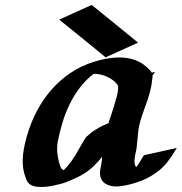

<svg xmlns="http://www.w3.org/2000/svg" viewBox="-20 -738 726 766"><path d="M588.4 -438Q588.9 -435.5 588.6 -432.4Q588.4 -429.2 587.9 -425.3Q587.9 -423.8 587.6 -422.6Q587.4 -421.4 586.9 -419.9Q585.4 -399.4 580.3 -379.2Q575.2 -358.9 568.6 -339.1Q562 -319.3 554.7 -299.8Q547.4 -280.3 541.5 -260.7Q533.2 -233.4 530.8 -206.3Q528.3 -179.2 525.4 -151.4Q524.4 -141.6 521.7 -130.9Q519 -120.1 517.6 -109.4Q516.1 -98.6 516.8 -88.6Q517.6 -78.6 523.4 -70.8Q531.7 -82 539.1 -94.2Q546.4 -106.4 554.2 -118.7L685.5 -147.9Q668.5 -118.7 649.2 -93.3Q629.9 -67.9 602.1 -48.3Q565.4 -22.5 522.5 -9.3Q494.1 0 463.9 4.4Q453.6 5.9 442.1 5.9Q430.7 5.9 419.7 2.9Q408.7 0 399.4 -5.9Q390.1 -11.7 384.8 -22Q379.9 -31.2 379.2 -40.5Q378.4 -49.8 379.6 -59.3Q380.9 -68.8 383.1 -78.1Q385.3 -87.4 386.2 -97.2L387.7 -112.8Q371.6 -92.3 353 -74.7Q334.5 -57.1 313 -43.9Q306.6 -40 298.6 -35.9Q290.5 -31.7 282.5 -27.8Q274.4 -23.9 266.8 -20.8Q259.3 -17.6 253.4 -15.1Q242.2 -10.3 230 -6.6Q217.8 -2.9 205.6 -0.5Q192.9 2.9 179 5.1Q165 7.3 151.9 7.8Q139.2 8.3 124.5 6.6Q109.9 4.9 99.1 -2.9Q88.9 -10.7 85 -22Q81.1 -33.2 77.1 -44.9Q71.8 -64 70.8 -83.3Q69.8 -102.5 72 -121.8Q74.2 -141.1 78.4 -159.9Q82.5 -178.7 87.9 -197.3Q102.5 -248.5 127 -294.9Q151.4 -341.3 185.1 -379.9Q218.8 -418.5 261.7 -447.3Q304.7 -476.1 356.9 -492.2Q378.9 -499 403.1 -503.7Q427.2 -508.3 451.4 -508.8Q475.6 -509.3 499 -504.2Q522.5 -499 543.5 -486.8Q544.4 -486.3 547.6 -484.1Q550.8 -481.9 554.7 -479Q558.6 -476.1 562.3 -472.9Q565.9 -469.7 568.4 -467.8Q574.7 -461.4 578.9 -457Q583 -452.6 585.4 -448.2L598.6 -451.2L589.8 -438.5ZM377 -230Q390.1 -237.3 412.6 -246.6L413.6 -249.5Q418.9 -265.6 424.3 -281.7Q429.7 -297.9 434.6 -314Q436.5 -321.3 439.9 -332Q443.4 -342.8 446.3 -354.5Q449.2 -366.2 450.7 -377.4Q452.1 -388.7 450.7 -396Q443.8 -407.7 432.6 -416.5Q421.4 -425.3 408.2 -431.4Q395 -437.5 380.9 -440.7Q366.7 -443.8 353.5 -443.4Q322.3 -419.4 298.8 -388.7Q275.4 -357.9 258.3 -323Q241.2 -288.1 229.7 -250.5Q218.3 -212.9 210.9 -175.3Q206.1 -150.4 209 -125.5Q211.9 -100.6 219.7 -76.7Q223.6 -64 233.9 -59.1Q238.8 -63.5 243.7 -68.8Q248.5 -74.2 251 -77.1Q268.1 -97.7 281.5 -120.1Q294.9 -142.6 307.6 -165.5Q308.1 -166 309.3 -168.2Q310.5 -170.4 311.8 -172.4Q313 -174.3 314 -175.8Q314.9 -177.2 314.9 -177.2V-177.7L315.4 -178.2L317.4 -181.6Q317.4 -182.1 318.1 -183.1Q318.8 -184.1 318.4 -183.1L316.4 -179.7L314.9 -176.8L314 -175.3L312 -171.9V-172.4L314.5 -176.8L314.9 -177.2L314.5 -176.8L314 -175.3V-175.8L314.5 -176.8L314.9 -177.7L315.4 -178.2Q315.4 -178.7 316.2 -179.7Q316.9 -180.7 316.4 -179.7L314.9 -177.2L314 -175.3L313 -173.8Q313 -172.9 312 -171.9L311 -170.4L310.1 -168.5V-168.9L314 -175.8L314.9 -177.7L317.4 -181.6L319.3 -185.1Q322.3 -190.4 324.5 -192.1Q326.7 -193.8 333 -199.2Q343.3 -209 354 -216.1Q364.7 -223.1 377 -230ZM345.7 -718.3Q392.6 -680.7 438.5 -643.3Q484.4 -606 530.8 -567.9L401.4 -509.3Q355 -547.4 309.1 -584.7Q263.2 -622.1 216.3 -659.7ZM309.1 -167Q308.6 -166 309.1 -167Q309.6 -168 310.1 -168.5Q309.1 -167.5 309.1 -167ZM311 -170.4Q310.5 -169.4 311 -170.2Q311.5 -170.9 312 -171.9Q311 -170.9 311 -170.4ZM313 -173.8 314 -175.3Z"/></svg>

Font: Autopia Bold Italic
Style: Bold Italic
Weight: 700
Italic angle: -104°
Designer: Antoine Gelgon
Foundry: Antoine Gelgon
Version: V.1.0